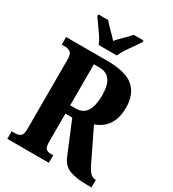

<svg xmlns="http://www.w3.org/2000/svg" viewBox="-219 -1048 1048 1166"><g transform="rotate(30 305.0 -465.5)"><path d="M20 0V-53H48Q65 -53 80.5 -63Q96 -73 96 -113V-600Q96 -640 79.5 -650.5Q63 -661 48 -661H20V-714H306Q441 -714 495.5 -665Q550 -616 550 -525Q550 -468 533.5 -431Q517 -394 490.5 -372Q464 -350 432 -339L530 -137Q550 -93 567 -73Q584 -53 605 -53H610V0H576Q505 0 457.5 -17Q410 -34 388 -90L297 -309H249V-113Q249 -73 261 -63Q273 -53 293 -53H311V0ZM287 -367Q339 -367 363 -405Q387 -443 387 -516Q387 -588 362 -621.5Q337 -655 287 -655H249V-367ZM216 -771Q207 -794 189.5 -820.5Q172 -847 153 -873Q134 -899 121 -918V-931H190Q205 -912 232.5 -885Q260 -858 279 -836Q297 -858 325.5 -885Q354 -912 369 -931H437V-918Q425 -899 406 -873Q387 -847 369.5 -820.5Q352 -794 343 -771Z"/></g></svg>

Font: Noto Serif Myanmar ExtraCondensed ExtraBold
Style: Regular
Weight: 800
Width: 2
Designer: Ben Mitchell and the Monotype Design Team
Foundry: Monotype Imaging Inc.
Version: Version 2.106; ttfautohint (v1.8.4.7-5d5b)